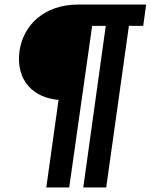

<svg xmlns="http://www.w3.org/2000/svg" viewBox="-20 -743 664 846"><path d="M611 -629 624 -723H325C175 -723 83 -633 66 -519C48 -383 133 -311 238 -303L184 83H285L386 -629H446L347 83H448L548 -629Z"/></svg>

Font: United Sans ExtraBold
Style: Italic
Weight: 800
Italic angle: -8°
Designer: Pablo Impallari, Rodrigo Fuenzalida (Modified by Dan O. Williams)
Version: Version 1.000;PS 001.000;hotconv 1.0.88;makeotf.lib2.5.64775